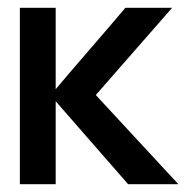

<svg xmlns="http://www.w3.org/2000/svg" viewBox="-20 -473 478 493"><path d="M31 0H123V-213L309 0H438L226 -229L422 -453H302C243 -383 182 -314 123 -244V-453H31Z"/></svg>

Font: Rabbid Highway Sign II Hop
Style: Regular
Weight: 400
Foundry: Cannot Into Space Fonts
Version: Version 0.277